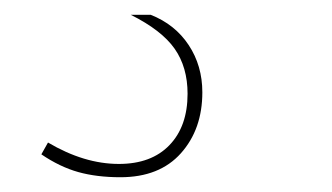

<svg xmlns="http://www.w3.org/2000/svg" viewBox="-20 -20 450 260"><path d="M36 189 45 173Q94 202 141 202Q185 202 209.5 176.5Q234 151 234 107Q234 71 216.5 46Q199 21 157 0H184Q217 13 235.5 41Q254 69 254 105Q254 155 225 187.5Q196 220 143 220Q111 220 86 213Q61 206 36 189Z"/></svg>

Font: Georama Extended Thin
Style: Italic
Weight: 100
Width: 7
Italic angle: -9°
Designer: Jean-Baptiste Levee
Foundry: Production Type
Version: Version 1.000